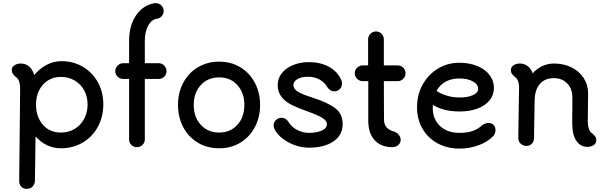

<svg xmlns="http://www.w3.org/2000/svg" viewBox="-20 -919 3853 1221"><path d="M637 -255Q637 -176 602 -112Q567 -48 505.5 -12Q444 24 367 24Q320 24 278.5 4Q237 -16 206 -52L204 102Q202 232 202 233Q201 252 187.5 267Q174 282 150 282Q128 282 115 267.5Q102 253 102 233Q102 181 106 -141Q106 -231 108 -357Q109 -376 103 -396.5Q97 -417 86 -425Q71 -437 63 -447.5Q55 -458 55 -474Q55 -493 72 -504Q89 -515 111 -515Q175 -515 198 -442Q232 -483 276.5 -506.5Q321 -530 371 -530Q447 -530 507.5 -494Q568 -458 602.5 -395.5Q637 -333 637 -255ZM537 -255Q537 -305 515 -345Q493 -385 454 -407.5Q415 -430 367 -430Q321 -430 285 -407.5Q249 -385 229 -345Q209 -305 209 -255Q209 -176 252.5 -126Q296 -76 367 -76Q416 -76 454.5 -99Q493 -122 515 -163Q537 -204 537 -255Z M989 -517Q1010 -517 1024.5 -502Q1039 -487 1039 -467Q1039 -446 1024.5 -431.5Q1010 -417 989 -417H901V-33Q901 -12 886 2.5Q871 17 850 17Q829 17 815 2.5Q801 -12 801 -33V-417H763Q743 -417 728 -431.5Q713 -446 713 -467Q713 -487 728 -502Q743 -517 763 -517H801V-660Q801 -756 845 -821Q889 -886 963 -899H970Q991 -899 1006 -884.5Q1021 -870 1021 -849Q1021 -831 1008.5 -816.5Q996 -802 978 -800Q944 -795 922.5 -756Q901 -717 901 -660V-517Z M1112 -252Q1112 -330 1145.5 -393Q1179 -456 1239 -491.5Q1299 -527 1374 -527Q1449 -527 1508 -491.5Q1567 -456 1600.5 -393Q1634 -330 1634 -252Q1634 -173 1600.5 -110Q1567 -47 1508 -11.5Q1449 24 1374 24Q1298 24 1238.5 -11.5Q1179 -47 1145.5 -110Q1112 -173 1112 -252ZM1534 -252Q1534 -329 1489.5 -378Q1445 -427 1374 -427Q1302 -427 1257 -378Q1212 -329 1212 -252Q1212 -174 1257 -125Q1302 -76 1374 -76Q1445 -76 1489.5 -125Q1534 -174 1534 -252Z M1727 -95Q1720 -109 1720 -120Q1720 -141 1735 -155.5Q1750 -170 1770 -170Q1797 -170 1813 -146Q1833 -111 1870 -92.5Q1907 -74 1944 -74Q1993 -74 2026 -88.5Q2059 -103 2059 -130Q2059 -151 2029.5 -169.5Q2000 -188 1929 -213Q1873 -233 1835.5 -251.5Q1798 -270 1772 -301Q1746 -332 1746 -378Q1746 -421 1772.5 -454Q1799 -487 1844.5 -505.5Q1890 -524 1944 -524Q2016 -524 2070.5 -495Q2125 -466 2150 -411Q2155 -402 2155 -388Q2155 -367 2141 -352.5Q2127 -338 2106 -338Q2092 -338 2080 -346Q2068 -354 2060 -367Q2043 -396 2011.5 -413.5Q1980 -431 1938 -431Q1897 -431 1871.5 -416Q1846 -401 1846 -378Q1846 -354 1873.5 -336.5Q1901 -319 1968 -298Q2065 -267 2112 -231Q2159 -195 2159 -130Q2159 -60 2101 -20Q2043 20 1944 20Q1879 20 1817 -12.5Q1755 -45 1727 -95Z M2509 -403H2421L2422 -158Q2422 -100 2484 -83Q2502 -78 2515 -63Q2528 -48 2528 -30Q2528 -10 2512.5 3.5Q2497 17 2476 17Q2404 17 2363 -27Q2322 -71 2322 -152V-403H2286Q2266 -403 2251 -418Q2236 -433 2236 -453Q2236 -474 2251 -488.5Q2266 -503 2286 -503H2321V-669Q2321 -689 2335.5 -704Q2350 -719 2371 -719Q2392 -719 2406.5 -704Q2421 -689 2421 -669V-503H2509Q2530 -503 2544.5 -488.5Q2559 -474 2559 -453Q2559 -433 2544.5 -418Q2530 -403 2509 -403Z M3131 -93Q3131 -70 3118 -55Q3084 -18 3025.5 4Q2967 26 2902 26Q2824 26 2762.5 -7.5Q2701 -41 2666.5 -101Q2632 -161 2632 -237Q2632 -317 2668 -381.5Q2704 -446 2765.5 -483Q2827 -520 2901 -520Q2964 -520 3014.5 -499.5Q3065 -479 3093 -442.5Q3121 -406 3121 -359Q3121 -315 3093.5 -281Q3066 -247 3016.5 -228.5Q2967 -210 2904 -210Q2800 -210 2733 -252Q2732 -246 2732 -233Q2732 -161 2778.5 -117.5Q2825 -74 2902 -74Q2951 -74 2984.5 -85.5Q3018 -97 3044 -121Q3065 -137 3086 -137Q3107 -137 3119 -124.5Q3131 -112 3131 -93ZM2756 -341Q2784 -322 2822 -310.5Q2860 -299 2904 -299Q2956 -299 2988.5 -314.5Q3021 -330 3021 -354Q3021 -382 2987.5 -401Q2954 -420 2901 -420Q2852 -420 2814.5 -400Q2777 -380 2756 -341Z M3772 -26Q3772 -7 3755 4Q3738 15 3716 15Q3672 15 3645.5 -23Q3619 -61 3619 -136L3620 -299Q3620 -354 3587.5 -388Q3555 -422 3503 -422Q3445 -422 3413.5 -385.5Q3382 -349 3380 -285L3376 -42Q3376 -18 3361.5 -4.5Q3347 9 3328 9Q3308 9 3292 -4.5Q3276 -18 3276 -42L3279 -248L3281 -357Q3282 -377 3276.5 -397Q3271 -417 3260 -425Q3245 -437 3237 -447.5Q3229 -458 3229 -474Q3229 -493 3246 -504Q3263 -515 3285 -515Q3343 -515 3368 -453Q3393 -482 3428 -498.5Q3463 -515 3503 -515Q3565 -515 3614.5 -490.5Q3664 -466 3692 -422.5Q3720 -379 3720 -324L3718 -143Q3718 -123 3724 -103Q3730 -83 3741 -75Q3756 -63 3764 -52.5Q3772 -42 3772 -26Z"/></svg>

Font: Tsukimi Rounded SemiBold
Style: Regular
Weight: 600
Designer: Takashi Funayama
Foundry: Takashi Funayama
Version: Version 1.032; ttfautohint (v1.8.3)